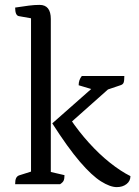

<svg xmlns="http://www.w3.org/2000/svg" viewBox="-20 -754 567 786"><path d="M42 0Q42 -17 46 -25Q50 -33 58 -36L118 -55L107 -41V-692L119 -677L57 -688Q42 -691 42 -723Q75 -728 98 -731Q121 -734 142 -734Q188 -734 188 -676V-39L175 -53L244 -37Q244 -22 240.5 -14.5Q237 -7 226 0ZM458 12Q431 12 393.5 -11.5Q356 -35 307 -92Q258 -149 194 -249L364 -399L359 -388L302 -405Q302 -427 315 -443H489Q489 -423 486 -415.5Q483 -408 473 -405L393 -378L447 -410L258 -242L267 -268Q302 -216 344 -169.5Q386 -123 430 -88Q474 -53 514 -33Q514 -13 498 -0.5Q482 12 458 12Z"/></svg>

Font: Pitagon Serif
Style: Regular
Weight: 400
Designer: Travis Tran
Foundry: Pitagon
Version: Version 1.000;gftools[0.9.26]